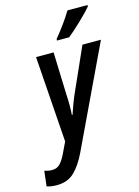

<svg xmlns="http://www.w3.org/2000/svg" viewBox="-226 -844 839 1163"><g transform="rotate(-15 193.0 -263.0)"><path d="M-18 240Q-39 240 -54 237.5Q-69 235 -81 231L-70 136Q-59 139 -47.5 141.5Q-36 144 -23 144Q9 144 28.5 123Q48 102 66 64L98 -3L60 -542H170L179 -274Q181 -243 181 -209Q181 -175 179 -147H183Q192 -174 204 -206.5Q216 -239 227 -264L351 -542H467L168 88Q134 159 92 199.5Q50 240 -18 240ZM209 -616Q239 -652 267.5 -691.5Q296 -731 317 -766H443V-758Q432 -744 412 -723.5Q392 -703 368 -680Q344 -657 322 -637.5Q300 -618 285 -606H208Z"/></g></svg>

Font: Noto Sans Condensed SemiBold
Style: Italic
Weight: 600
Width: 3
Italic angle: -12°
Designer: Monotype Design Team
Foundry: Monotype Imaging Inc.
Version: Version 2.013; ttfautohint (v1.8.4.7-5d5b)